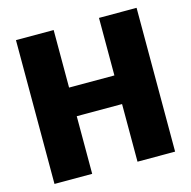

<svg xmlns="http://www.w3.org/2000/svg" viewBox="-107 -842 944 949"><g transform="rotate(-15 364.5 -368.0)"><path d="M481.4 -441.4H249.5V-735.8H56.6V0H249.5V-294.9H481.4V0H673.8V-735.8H481.4Z"/></g></svg>

Font: Estedad Black
Style: Regular
Weight: 900
Designer: Amin Abedi
Version: Version 7.3